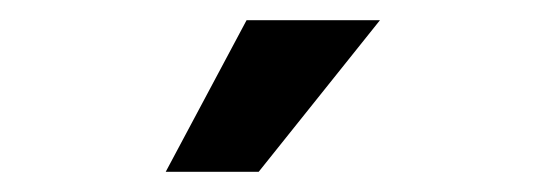

<svg xmlns="http://www.w3.org/2000/svg" viewBox="-20 -755 540 190"><path d="M144 -585 224 -735H356L236 -585Z"/></svg>

Font: Radio Canada Medium
Style: Regular
Weight: 500
Designer: Charles Daoud, Etienne Aubert Bonn, Alexandre Saumier Demers, Jacques Le Bailly
Foundry: Radio-Canada
Version: Version 2.104; ttfautohint (v1.8.4.7-5d5b);gftools[0.9.28.de